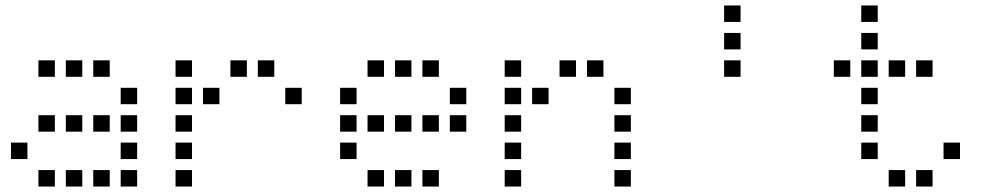

<svg xmlns="http://www.w3.org/2000/svg" viewBox="-20 -700 3640 700"><path d="M121 -480Q120 -480 120 -480Q120 -480 120 -479V-421Q120 -420 120 -420Q120 -420 121 -420H179Q180 -420 180 -420Q180 -420 180 -421V-479Q180 -480 180 -480Q180 -480 179 -480ZM221 -480Q220 -480 220 -480Q220 -480 220 -479V-421Q220 -420 220 -420Q220 -420 221 -420H279Q280 -420 280 -420Q280 -420 280 -421V-479Q280 -480 280 -480Q280 -480 279 -480ZM321 -480Q320 -480 320 -480Q320 -480 320 -479V-421Q320 -420 320 -420Q320 -420 321 -420H379Q380 -420 380 -420Q380 -420 380 -421V-479Q380 -480 380 -480Q380 -480 379 -480ZM421 -380Q420 -380 420 -380Q420 -380 420 -379V-321Q420 -320 420 -320Q420 -320 421 -320H479Q480 -320 480 -320Q480 -320 480 -321V-379Q480 -380 480 -380Q480 -380 479 -380ZM121 -280Q120 -280 120 -280Q120 -280 120 -279V-221Q120 -220 120 -220Q120 -220 121 -220H179Q180 -220 180 -220Q180 -220 180 -221V-279Q180 -280 180 -280Q180 -280 179 -280ZM221 -280Q220 -280 220 -280Q220 -280 220 -279V-221Q220 -220 220 -220Q220 -220 221 -220H279Q280 -220 280 -220Q280 -220 280 -221V-279Q280 -280 280 -280Q280 -280 279 -280ZM321 -280Q320 -280 320 -280Q320 -280 320 -279V-221Q320 -220 320 -220Q320 -220 321 -220H379Q380 -220 380 -220Q380 -220 380 -221V-279Q380 -280 380 -280Q380 -280 379 -280ZM421 -280Q420 -280 420 -280Q420 -280 420 -279V-221Q420 -220 420 -220Q420 -220 421 -220H479Q480 -220 480 -220Q480 -220 480 -221V-279Q480 -280 480 -280Q480 -280 479 -280ZM21 -180Q20 -180 20 -180Q20 -180 20 -179V-121Q20 -120 20 -120Q20 -120 21 -120H79Q80 -120 80 -120Q80 -120 80 -121V-179Q80 -180 80 -180Q80 -180 79 -180ZM421 -180Q420 -180 420 -180Q420 -180 420 -179V-121Q420 -120 420 -120Q420 -120 421 -120H479Q480 -120 480 -120Q480 -120 480 -121V-179Q480 -180 480 -180Q480 -180 479 -180ZM121 -80Q120 -80 120 -80Q120 -80 120 -79V-21Q120 -20 120 -20Q120 -20 121 -20H179Q180 -20 180 -20Q180 -20 180 -21V-79Q180 -80 180 -80Q180 -80 179 -80ZM221 -80Q220 -80 220 -80Q220 -80 220 -79V-21Q220 -20 220 -20Q220 -20 221 -20H279Q280 -20 280 -20Q280 -20 280 -21V-79Q280 -80 280 -80Q280 -80 279 -80ZM321 -80Q320 -80 320 -80Q320 -80 320 -79V-21Q320 -20 320 -20Q320 -20 321 -20H379Q380 -20 380 -20Q380 -20 380 -21V-79Q380 -80 380 -80Q380 -80 379 -80ZM421 -80Q420 -80 420 -80Q420 -80 420 -79V-21Q420 -20 420 -20Q420 -20 421 -20H479Q480 -20 480 -20Q480 -20 480 -21V-79Q480 -80 480 -80Q480 -80 479 -80Z M621 -480Q620 -480 620 -480Q620 -480 620 -479V-421Q620 -420 620 -420Q620 -420 621 -420H679Q680 -420 680 -420Q680 -420 680 -421V-479Q680 -480 680 -480Q680 -480 679 -480ZM821 -480Q820 -480 820 -480Q820 -480 820 -479V-421Q820 -420 820 -420Q820 -420 821 -420H879Q880 -420 880 -420Q880 -420 880 -421V-479Q880 -480 880 -480Q880 -480 879 -480ZM921 -480Q920 -480 920 -480Q920 -480 920 -479V-421Q920 -420 920 -420Q920 -420 921 -420H979Q980 -420 980 -420Q980 -420 980 -421V-479Q980 -480 980 -480Q980 -480 979 -480ZM621 -380Q620 -380 620 -380Q620 -380 620 -379V-321Q620 -320 620 -320Q620 -320 621 -320H679Q680 -320 680 -320Q680 -320 680 -321V-379Q680 -380 680 -380Q680 -380 679 -380ZM721 -380Q720 -380 720 -380Q720 -380 720 -379V-321Q720 -320 720 -320Q720 -320 721 -320H779Q780 -320 780 -320Q780 -320 780 -321V-379Q780 -380 780 -380Q780 -380 779 -380ZM1021 -380Q1020 -380 1020 -380Q1020 -380 1020 -379V-321Q1020 -320 1020 -320Q1020 -320 1021 -320H1079Q1080 -320 1080 -320Q1080 -320 1080 -321V-379Q1080 -380 1080 -380Q1080 -380 1079 -380ZM621 -280Q620 -280 620 -280Q620 -280 620 -279V-221Q620 -220 620 -220Q620 -220 621 -220H679Q680 -220 680 -220Q680 -220 680 -221V-279Q680 -280 680 -280Q680 -280 679 -280ZM621 -180Q620 -180 620 -180Q620 -180 620 -179V-121Q620 -120 620 -120Q620 -120 621 -120H679Q680 -120 680 -120Q680 -120 680 -121V-179Q680 -180 680 -180Q680 -180 679 -180ZM621 -80Q620 -80 620 -80Q620 -80 620 -79V-21Q620 -20 620 -20Q620 -20 621 -20H679Q680 -20 680 -20Q680 -20 680 -21V-79Q680 -80 680 -80Q680 -80 679 -80Z M1321 -480Q1320 -480 1320 -480Q1320 -480 1320 -479V-421Q1320 -420 1320 -420Q1320 -420 1321 -420H1379Q1380 -420 1380 -420Q1380 -420 1380 -421V-479Q1380 -480 1380 -480Q1380 -480 1379 -480ZM1421 -480Q1420 -480 1420 -480Q1420 -480 1420 -479V-421Q1420 -420 1420 -420Q1420 -420 1421 -420H1479Q1480 -420 1480 -420Q1480 -420 1480 -421V-479Q1480 -480 1480 -480Q1480 -480 1479 -480ZM1521 -480Q1520 -480 1520 -480Q1520 -480 1520 -479V-421Q1520 -420 1520 -420Q1520 -420 1521 -420H1579Q1580 -420 1580 -420Q1580 -420 1580 -421V-479Q1580 -480 1580 -480Q1580 -480 1579 -480ZM1221 -380Q1220 -380 1220 -380Q1220 -380 1220 -379V-321Q1220 -320 1220 -320Q1220 -320 1221 -320H1279Q1280 -320 1280 -320Q1280 -320 1280 -321V-379Q1280 -380 1280 -380Q1280 -380 1279 -380ZM1621 -380Q1620 -380 1620 -380Q1620 -380 1620 -379V-321Q1620 -320 1620 -320Q1620 -320 1621 -320H1679Q1680 -320 1680 -320Q1680 -320 1680 -321V-379Q1680 -380 1680 -380Q1680 -380 1679 -380ZM1221 -280Q1220 -280 1220 -280Q1220 -280 1220 -279V-221Q1220 -220 1220 -220Q1220 -220 1221 -220H1279Q1280 -220 1280 -220Q1280 -220 1280 -221V-279Q1280 -280 1280 -280Q1280 -280 1279 -280ZM1321 -280Q1320 -280 1320 -280Q1320 -280 1320 -279V-221Q1320 -220 1320 -220Q1320 -220 1321 -220H1379Q1380 -220 1380 -220Q1380 -220 1380 -221V-279Q1380 -280 1380 -280Q1380 -280 1379 -280ZM1421 -280Q1420 -280 1420 -280Q1420 -280 1420 -279V-221Q1420 -220 1420 -220Q1420 -220 1421 -220H1479Q1480 -220 1480 -220Q1480 -220 1480 -221V-279Q1480 -280 1480 -280Q1480 -280 1479 -280ZM1521 -280Q1520 -280 1520 -280Q1520 -280 1520 -279V-221Q1520 -220 1520 -220Q1520 -220 1521 -220H1579Q1580 -220 1580 -220Q1580 -220 1580 -221V-279Q1580 -280 1580 -280Q1580 -280 1579 -280ZM1621 -280Q1620 -280 1620 -280Q1620 -280 1620 -279V-221Q1620 -220 1620 -220Q1620 -220 1621 -220H1679Q1680 -220 1680 -220Q1680 -220 1680 -221V-279Q1680 -280 1680 -280Q1680 -280 1679 -280ZM1221 -180Q1220 -180 1220 -180Q1220 -180 1220 -179V-121Q1220 -120 1220 -120Q1220 -120 1221 -120H1279Q1280 -120 1280 -120Q1280 -120 1280 -121V-179Q1280 -180 1280 -180Q1280 -180 1279 -180ZM1321 -80Q1320 -80 1320 -80Q1320 -80 1320 -79V-21Q1320 -20 1320 -20Q1320 -20 1321 -20H1379Q1380 -20 1380 -20Q1380 -20 1380 -21V-79Q1380 -80 1380 -80Q1380 -80 1379 -80ZM1421 -80Q1420 -80 1420 -80Q1420 -80 1420 -79V-21Q1420 -20 1420 -20Q1420 -20 1421 -20H1479Q1480 -20 1480 -20Q1480 -20 1480 -21V-79Q1480 -80 1480 -80Q1480 -80 1479 -80ZM1521 -80Q1520 -80 1520 -80Q1520 -80 1520 -79V-21Q1520 -20 1520 -20Q1520 -20 1521 -20H1579Q1580 -20 1580 -20Q1580 -20 1580 -21V-79Q1580 -80 1580 -80Q1580 -80 1579 -80Z M1821 -480Q1820 -480 1820 -480Q1820 -480 1820 -479V-421Q1820 -420 1820 -420Q1820 -420 1821 -420H1879Q1880 -420 1880 -420Q1880 -420 1880 -421V-479Q1880 -480 1880 -480Q1880 -480 1879 -480ZM2021 -480Q2020 -480 2020 -480Q2020 -480 2020 -479V-421Q2020 -420 2020 -420Q2020 -420 2021 -420H2079Q2080 -420 2080 -420Q2080 -420 2080 -421V-479Q2080 -480 2080 -480Q2080 -480 2079 -480ZM2121 -480Q2120 -480 2120 -480Q2120 -480 2120 -479V-421Q2120 -420 2120 -420Q2120 -420 2121 -420H2179Q2180 -420 2180 -420Q2180 -420 2180 -421V-479Q2180 -480 2180 -480Q2180 -480 2179 -480ZM1821 -380Q1820 -380 1820 -380Q1820 -380 1820 -379V-321Q1820 -320 1820 -320Q1820 -320 1821 -320H1879Q1880 -320 1880 -320Q1880 -320 1880 -321V-379Q1880 -380 1880 -380Q1880 -380 1879 -380ZM1921 -380Q1920 -380 1920 -380Q1920 -380 1920 -379V-321Q1920 -320 1920 -320Q1920 -320 1921 -320H1979Q1980 -320 1980 -320Q1980 -320 1980 -321V-379Q1980 -380 1980 -380Q1980 -380 1979 -380ZM2221 -380Q2220 -380 2220 -380Q2220 -380 2220 -379V-321Q2220 -320 2220 -320Q2220 -320 2221 -320H2279Q2280 -320 2280 -320Q2280 -320 2280 -321V-379Q2280 -380 2280 -380Q2280 -380 2279 -380ZM1821 -280Q1820 -280 1820 -280Q1820 -280 1820 -279V-221Q1820 -220 1820 -220Q1820 -220 1821 -220H1879Q1880 -220 1880 -220Q1880 -220 1880 -221V-279Q1880 -280 1880 -280Q1880 -280 1879 -280ZM2221 -280Q2220 -280 2220 -280Q2220 -280 2220 -279V-221Q2220 -220 2220 -220Q2220 -220 2221 -220H2279Q2280 -220 2280 -220Q2280 -220 2280 -221V-279Q2280 -280 2280 -280Q2280 -280 2279 -280ZM1821 -180Q1820 -180 1820 -180Q1820 -180 1820 -179V-121Q1820 -120 1820 -120Q1820 -120 1821 -120H1879Q1880 -120 1880 -120Q1880 -120 1880 -121V-179Q1880 -180 1880 -180Q1880 -180 1879 -180ZM2221 -180Q2220 -180 2220 -180Q2220 -180 2220 -179V-121Q2220 -120 2220 -120Q2220 -120 2221 -120H2279Q2280 -120 2280 -120Q2280 -120 2280 -121V-179Q2280 -180 2280 -180Q2280 -180 2279 -180ZM1821 -80Q1820 -80 1820 -80Q1820 -80 1820 -79V-21Q1820 -20 1820 -20Q1820 -20 1821 -20H1879Q1880 -20 1880 -20Q1880 -20 1880 -21V-79Q1880 -80 1880 -80Q1880 -80 1879 -80ZM2221 -80Q2220 -80 2220 -80Q2220 -80 2220 -79V-21Q2220 -20 2220 -20Q2220 -20 2221 -20H2279Q2280 -20 2280 -20Q2280 -20 2280 -21V-79Q2280 -80 2280 -80Q2280 -80 2279 -80Z M2621 -680Q2620 -680 2620 -680Q2620 -680 2620 -679V-621Q2620 -620 2620 -620Q2620 -620 2621 -620H2679Q2680 -620 2680 -620Q2680 -620 2680 -621V-679Q2680 -680 2680 -680Q2680 -680 2679 -680ZM2621 -580Q2620 -580 2620 -580Q2620 -580 2620 -579V-521Q2620 -520 2620 -520Q2620 -520 2621 -520H2679Q2680 -520 2680 -520Q2680 -520 2680 -521V-579Q2680 -580 2680 -580Q2680 -580 2679 -580ZM2621 -480Q2620 -480 2620 -480Q2620 -480 2620 -479V-421Q2620 -420 2620 -420Q2620 -420 2621 -420H2679Q2680 -420 2680 -420Q2680 -420 2680 -421V-479Q2680 -480 2680 -480Q2680 -480 2679 -480Z M3121 -680Q3120 -680 3120 -680Q3120 -680 3120 -679V-621Q3120 -620 3120 -620Q3120 -620 3121 -620H3179Q3180 -620 3180 -620Q3180 -620 3180 -621V-679Q3180 -680 3180 -680Q3180 -680 3179 -680ZM3121 -580Q3120 -580 3120 -580Q3120 -580 3120 -579V-521Q3120 -520 3120 -520Q3120 -520 3121 -520H3179Q3180 -520 3180 -520Q3180 -520 3180 -521V-579Q3180 -580 3180 -580Q3180 -580 3179 -580ZM3021 -480Q3020 -480 3020 -480Q3020 -480 3020 -479V-421Q3020 -420 3020 -420Q3020 -420 3021 -420H3079Q3080 -420 3080 -420Q3080 -420 3080 -421V-479Q3080 -480 3080 -480Q3080 -480 3079 -480ZM3121 -480Q3120 -480 3120 -480Q3120 -480 3120 -479V-421Q3120 -420 3120 -420Q3120 -420 3121 -420H3179Q3180 -420 3180 -420Q3180 -420 3180 -421V-479Q3180 -480 3180 -480Q3180 -480 3179 -480ZM3221 -480Q3220 -480 3220 -480Q3220 -480 3220 -479V-421Q3220 -420 3220 -420Q3220 -420 3221 -420H3279Q3280 -420 3280 -420Q3280 -420 3280 -421V-479Q3280 -480 3280 -480Q3280 -480 3279 -480ZM3321 -480Q3320 -480 3320 -480Q3320 -480 3320 -479V-421Q3320 -420 3320 -420Q3320 -420 3321 -420H3379Q3380 -420 3380 -420Q3380 -420 3380 -421V-479Q3380 -480 3380 -480Q3380 -480 3379 -480ZM3121 -380Q3120 -380 3120 -380Q3120 -380 3120 -379V-321Q3120 -320 3120 -320Q3120 -320 3121 -320H3179Q3180 -320 3180 -320Q3180 -320 3180 -321V-379Q3180 -380 3180 -380Q3180 -380 3179 -380ZM3121 -280Q3120 -280 3120 -280Q3120 -280 3120 -279V-221Q3120 -220 3120 -220Q3120 -220 3121 -220H3179Q3180 -220 3180 -220Q3180 -220 3180 -221V-279Q3180 -280 3180 -280Q3180 -280 3179 -280ZM3121 -180Q3120 -180 3120 -180Q3120 -180 3120 -179V-121Q3120 -120 3120 -120Q3120 -120 3121 -120H3179Q3180 -120 3180 -120Q3180 -120 3180 -121V-179Q3180 -180 3180 -180Q3180 -180 3179 -180ZM3421 -180Q3420 -180 3420 -180Q3420 -180 3420 -179V-121Q3420 -120 3420 -120Q3420 -120 3421 -120H3479Q3480 -120 3480 -120Q3480 -120 3480 -121V-179Q3480 -180 3480 -180Q3480 -180 3479 -180ZM3221 -80Q3220 -80 3220 -80Q3220 -80 3220 -79V-21Q3220 -20 3220 -20Q3220 -20 3221 -20H3279Q3280 -20 3280 -20Q3280 -20 3280 -21V-79Q3280 -80 3280 -80Q3280 -80 3279 -80ZM3321 -80Q3320 -80 3320 -80Q3320 -80 3320 -79V-21Q3320 -20 3320 -20Q3320 -20 3321 -20H3379Q3380 -20 3380 -20Q3380 -20 3380 -21V-79Q3380 -80 3380 -80Q3380 -80 3379 -80Z"/></svg>

Font: Doto Medium
Style: Regular
Weight: 500
Monospace: yes
Version: Version 1.000